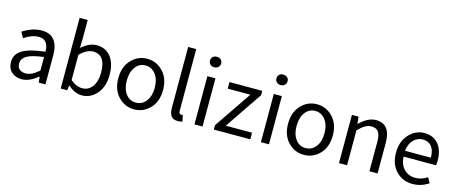

<svg xmlns="http://www.w3.org/2000/svg" viewBox="-46 -1436 4955 2089"><g transform="rotate(15 2431.0 -391.5)"><path d="M216.8 12.7Q146.5 12.7 102.1 -28.3Q57.6 -69.3 57.6 -140.6Q57.6 -228.5 137.2 -276.4Q216.8 -324.2 391.6 -343.8Q391.6 -481.4 280.3 -481.4Q203.1 -481.4 117.2 -422.9L81.1 -486.3Q189.5 -556.6 294.9 -556.6Q390.6 -556.6 437 -497.6Q483.4 -438.5 483.4 -334V0H408.2L400.4 -65.4H397.5Q303.7 12.7 216.8 12.7ZM243.2 -59.6Q310.5 -59.6 391.6 -131.8V-284.2Q258.8 -267.6 203.1 -234.9Q147.5 -202.1 147.5 -147.5Q147.5 -103.5 173.8 -81.5Q200.2 -59.6 243.2 -59.6Z M894.5 12.7Q813.5 12.7 739.3 -55.7H736.3L728.5 0H655.3V-795.9H746.1V-578.1L743.2 -480.5Q830.1 -556.6 913.1 -556.6Q1016.6 -556.6 1073.7 -482.4Q1130.9 -408.2 1130.9 -281.2Q1130.9 -146.5 1062 -66.9Q993.2 12.7 894.5 12.7ZM879.9 -63.5Q948.2 -63.5 991.7 -121.6Q1035.2 -179.7 1035.2 -279.3Q1035.2 -480.5 892.6 -480.5Q826.2 -480.5 746.1 -405.3V-120.1Q810.5 -63.5 879.9 -63.5Z M1661.6 -64.5Q1587.9 12.7 1483.4 12.7Q1378.9 12.7 1305.2 -64.5Q1231.4 -141.6 1231.4 -271.5Q1231.4 -401.4 1305.2 -479Q1378.9 -556.6 1483.4 -556.6Q1587.9 -556.6 1661.6 -479Q1735.4 -401.4 1735.4 -271.5Q1735.4 -141.6 1661.6 -64.5ZM1370.1 -120.6Q1413.1 -63.5 1483.4 -63.5Q1553.7 -63.5 1597.7 -120.6Q1641.6 -177.7 1641.6 -271.5Q1641.6 -365.2 1597.7 -423.3Q1553.7 -481.4 1483.4 -481.4Q1413.1 -481.4 1370.1 -423.3Q1327.1 -365.2 1327.1 -271.5Q1327.1 -177.7 1370.1 -120.6Z M1974.6 12.7Q1877.9 12.7 1877.9 -108.4V-795.9H1968.8V-101.6Q1968.8 -63.5 1995.1 -63.5Q2003.9 -63.5 2013.7 -65.4L2027.3 4.9Q2006.8 12.7 1974.6 12.7Z M2162.1 0V-543H2252.9V0ZM2145.5 -713.9Q2145.5 -741.2 2163.1 -757.3Q2180.7 -773.4 2208 -773.4Q2235.4 -773.4 2253.4 -757.3Q2271.5 -741.2 2271.5 -713.9Q2271.5 -688.5 2253.4 -671.9Q2235.4 -655.3 2208 -655.3Q2180.7 -655.3 2163.1 -671.9Q2145.5 -688.5 2145.5 -713.9Z M2379.9 0V-48.8L2666 -468.8H2411.1V-543H2780.3V-494.1L2495.1 -74.2H2791V0Z M2910.2 0V-543H3001V0ZM2893.6 -713.9Q2893.6 -741.2 2911.1 -757.3Q2928.7 -773.4 2956.1 -773.4Q2983.4 -773.4 3001.5 -757.3Q3019.5 -741.2 3019.5 -713.9Q3019.5 -688.5 3001.5 -671.9Q2983.4 -655.3 2956.1 -655.3Q2928.7 -655.3 2911.1 -671.9Q2893.6 -688.5 2893.6 -713.9Z M3573.7 -64.5Q3500 12.7 3395.5 12.7Q3291 12.7 3217.3 -64.5Q3143.6 -141.6 3143.6 -271.5Q3143.6 -401.4 3217.3 -479Q3291 -556.6 3395.5 -556.6Q3500 -556.6 3573.7 -479Q3647.5 -401.4 3647.5 -271.5Q3647.5 -141.6 3573.7 -64.5ZM3282.2 -120.6Q3325.2 -63.5 3395.5 -63.5Q3465.8 -63.5 3509.8 -120.6Q3553.7 -177.7 3553.7 -271.5Q3553.7 -365.2 3509.8 -423.3Q3465.8 -481.4 3395.5 -481.4Q3325.2 -481.4 3282.2 -423.3Q3239.3 -365.2 3239.3 -271.5Q3239.3 -177.7 3282.2 -120.6Z M3790 0V-543H3865.2L3873 -464.8H3876Q3969.7 -556.6 4058.6 -556.6Q4224.6 -556.6 4224.6 -343.8V0H4132.8V-332Q4132.8 -408.2 4108.4 -442.4Q4084 -476.6 4030.3 -476.6Q3991.2 -476.6 3958 -457Q3924.8 -437.5 3880.9 -393.6V0Z M4619.1 12.7Q4507.8 12.7 4433.6 -64.5Q4359.4 -141.6 4359.4 -271.5Q4359.4 -398.4 4432.6 -477.5Q4505.9 -556.6 4604.5 -556.6Q4707 -556.6 4763.7 -488.3Q4820.3 -419.9 4820.3 -301.8Q4820.3 -275.4 4816.4 -250H4450.2Q4454.1 -163.1 4503.9 -111.3Q4553.7 -59.6 4630.9 -59.6Q4704.1 -59.6 4766.6 -102.5L4799.8 -43Q4714.8 12.7 4619.1 12.7ZM4449.2 -315.4H4740.2Q4740.2 -397.5 4705.1 -440.9Q4669.9 -484.4 4605.5 -484.4Q4545.9 -484.4 4501.5 -439Q4457 -393.6 4449.2 -315.4Z"/></g></svg>

Font: irohakakuC Regular
Style: Regular
Weight: 400
Designer: [Source Han Sans]
Ryoko NISHIZUKA Ë•øÂ°öÊ∂ºÂ≠ê (kana & ideographs); Paul D. Hunt (Latin, Greek & Cyrillic); Wenlong ZHAN
Version: Version 1.001.20160904